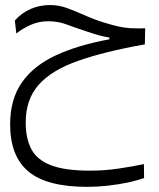

<svg xmlns="http://www.w3.org/2000/svg" viewBox="-20 -433 626 758"><path d="M324.7 304.7Q164.6 304.7 92.3 244.1Q20 183.6 20 58.1Q20 -41 66.2 -107.2Q112.3 -173.3 199.7 -214.1Q287.1 -254.9 411.6 -277.8V-284.7Q392.1 -288.1 373 -293Q354 -297.9 318.4 -310.1Q273.9 -324.7 241.7 -336.9Q209 -349.1 170.4 -349.1Q133.8 -349.1 102.1 -335.2Q70.3 -321.3 44.4 -300.8L38.6 -352.1Q65.9 -382.8 101.6 -397.9Q137.2 -413.1 177.7 -413.1Q212.4 -413.1 245.4 -400.9Q278.3 -388.7 314.9 -372.6Q351.1 -356 396 -342.3Q426.8 -333 449 -328.1Q471.2 -323.2 494.6 -321.8Q508.8 -320.8 526.9 -320.8Q539.1 -320.8 553.2 -321.3L551.8 -257.8Q392.1 -229.5 287.8 -192.6Q183.6 -155.8 132.6 -98.1Q81.5 -40.5 81.5 50.8Q81.5 112.8 103.5 155.3Q125.5 197.8 180.7 219.2Q235.8 240.7 335.9 240.7Q393.1 240.7 449 232.4Q504.9 224.1 548.3 214.8L548.8 270Q522.5 279.3 485.1 287.4Q447.8 295.4 406 300Q364.3 304.7 324.7 304.7Z"/></svg>

Font: CaskaydiaMono NF Light
Style: Regular
Weight: 300
Designer: Aaron Bell
Foundry: Saja Typeworks
Version: Version 2111.001; ttfautohint (v1.8.4);Nerd Fonts 3.1.1